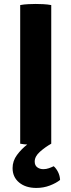

<svg xmlns="http://www.w3.org/2000/svg" viewBox="-20 -708 352 946"><path d="M79.5 -683Q97.5 -686.5 119.8 -687.5Q142 -688.5 156 -688.5Q171.5 -688.5 192.8 -687.5Q214 -686.5 232.5 -683V0Q214 3.5 192.8 4.5Q171.5 5.5 156 5.5Q142 5.5 119.8 4.5Q97.5 3.5 79.5 0ZM159 218Q106.5 218 74.2 191.2Q42 164.5 42 120Q42 85 63.8 55.5Q85.5 26 115.8 2.8Q146 -20.5 171.5 -35Q187.5 -33 205 -23.8Q222.5 -14.5 232.5 0Q203 16.5 177 39.5Q151 62.5 151 88Q151 107 163.5 116.2Q176 125.5 193.5 125.5Q207.5 125.5 221 120.8Q234.5 116 244.5 111Q256.5 121 265.8 139.2Q275 157.5 276 178.5Q257 194 225.8 206Q194.5 218 159 218Z"/></svg>

Font: Signika Negative
Style: Bold
Weight: 700
Designer: Anna Giedry
Foundry: Anna Giedry
Version: Version 2.001